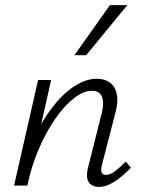

<svg xmlns="http://www.w3.org/2000/svg" viewBox="-20 -726 559 751"><path d="M368 5Q350 5 337.5 -3Q325 -11 321.5 -27Q318 -43 324 -69L378 -284Q388 -323 379 -347Q370 -371 339 -371Q307 -371 269.5 -342Q232 -313 196.5 -262Q161 -211 132 -144Q103 -77 87 0H48Q71 -95 106 -172Q141 -249 183 -304Q225 -359 270.5 -388.5Q316 -418 359 -418Q390 -418 410.5 -402.5Q431 -387 437 -357.5Q443 -328 431 -283L379 -82Q374 -64 377 -53Q380 -42 394 -42Q411 -42 429.5 -56Q448 -70 472 -94L492 -70Q458 -35 427 -15Q396 5 368 5ZM35 0 129 -413H180L87 0ZM271 -510 410 -706H478L317 -510Z"/></svg>

Font: Ysabeau Infant Light
Style: Italic
Weight: 300
Italic angle: -12°
Designer: Christian Thalmann (Catharsis Fonts)
Version: Version 2.001;gftools[0.9.30]; featfreeze: ss01,ss02,lnum